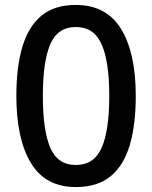

<svg xmlns="http://www.w3.org/2000/svg" viewBox="-20 -745 615 775"><path d="M528 -358Q528 -242 504 -160Q480 -78 427 -34Q374 10 286 10Q163 10 104.5 -87.5Q46 -185 46 -358Q46 -473 70 -555Q94 -637 146.5 -681Q199 -725 286 -725Q409 -725 468.5 -628.5Q528 -532 528 -358ZM153 -358Q153 -218 183 -148.5Q213 -79 286 -79Q359 -79 390 -148Q421 -217 421 -358Q421 -497 390 -566.5Q359 -636 286 -636Q213 -636 183 -566.5Q153 -497 153 -358Z"/></svg>

Font: Noto Sans Thai Looped Medium
Style: Regular
Weight: 500
Designer: Sasikarn Vongin, Ben Mitchell
Foundry: The Fontpad Ltd
Version: Version 1.001; ttfautohint (v1.8.4.7-5d5b)